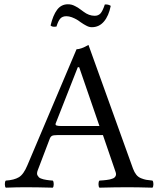

<svg xmlns="http://www.w3.org/2000/svg" viewBox="-20 -866 735 888"><path d="M263.2 -283.2H439.9L346.2 -555.2H339.8L237.8 -295.9Q234.9 -288.6 240.7 -285.9Q246.6 -283.2 263.2 -283.2ZM210 -224.1 154.8 -79.1Q151.9 -71.8 151.4 -65.4Q150.9 -59.1 153.6 -54.7Q156.2 -50.3 159.4 -46.6Q162.6 -43 169.2 -40.5Q175.8 -38.1 181.2 -36.6Q186.5 -35.2 195.1 -33.9Q203.6 -32.7 209.2 -32Q214.8 -31.2 224.1 -30.8Q228.5 -26.4 228.5 -14.4Q228.5 -2.4 224.1 2Q149.9 0 96.2 0Q58.6 0 6.8 2Q2.4 -2.4 2.4 -14.4Q2.4 -26.4 6.8 -30.8Q45.4 -33.2 67.4 -46.4Q89.4 -59.6 106.9 -102.1L334 -638.2Q354.5 -638.2 389.2 -658.2L595.2 -85.9Q601.6 -68.8 610.4 -57.9Q619.1 -46.9 632.8 -41.5Q646.5 -36.1 656.2 -34.4Q666 -32.7 685.1 -30.8Q689.5 -26.4 689.5 -14.4Q689.5 -2.4 685.1 2Q614.7 0 570.8 0Q514.2 0 439.9 2Q435.5 -2.4 435.5 -14.4Q435.5 -26.4 439.9 -30.8Q450.7 -31.2 457.5 -32Q464.4 -32.7 473.4 -33.7Q482.4 -34.7 487.8 -36.1Q493.2 -37.6 499.3 -39.6Q505.4 -41.5 508.8 -44.4Q512.2 -47.4 514.4 -51.3Q516.6 -55.2 516.6 -60.3Q516.6 -65.4 514.2 -71.8L456.1 -241.2H245.1Q227.5 -241.2 220.7 -237.8Q213.9 -234.4 210 -224.1ZM418 -793Q434.6 -793 444.6 -803.7Q454.6 -814.5 464.8 -845.2Q480.5 -846.7 492.2 -838.9Q482.9 -792.5 460.7 -766.4Q438.5 -740.2 404.8 -740.2Q398.4 -740.2 392.1 -741.9Q385.7 -743.7 378.2 -747.8Q370.6 -752 366.5 -754.4Q362.3 -756.8 352.8 -763.4Q343.3 -770 340.8 -772Q310.1 -791 287.1 -791Q268.6 -791 258.8 -780Q249 -769 241.2 -743.2Q222.2 -739.7 213.9 -748Q225.1 -795.4 244.1 -820.8Q263.2 -846.2 293.9 -846.2Q302.2 -846.2 310.1 -844.5Q317.9 -842.8 327.1 -837.9Q336.4 -833 340.1 -830.8Q343.8 -828.6 354.5 -820.6Q365.2 -812.5 366.2 -812Q391.1 -793 418 -793Z"/></svg>

Font: Common Serif
Style: Regular
Weight: 400
Designer: Philipp H. Poll, Khaled Hosny
Foundry: Stefan Peev, Context Ltd.
Version: Version 1.026